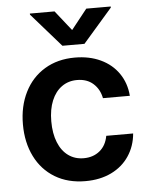

<svg xmlns="http://www.w3.org/2000/svg" viewBox="-54 -792 660 848"><g transform="rotate(-5 276.5 -368.5)"><path d="M37.1 -262.7Q37.1 -343.3 68.4 -405.5Q99.6 -467.8 157 -502.4Q214.4 -537.1 291 -537.1Q355 -537.1 405 -513.7Q455.1 -490.2 484.6 -447.3Q514.2 -404.3 518.6 -347.7H399.4Q391.6 -387.7 363.8 -412.6Q335.9 -437.5 292 -437.5Q253.4 -437.5 224.4 -416.7Q195.3 -396 179.2 -357.2Q163.1 -318.4 163.1 -265.6Q163.1 -211.4 179 -172.1Q194.8 -132.8 223.9 -111.8Q252.9 -90.8 292 -90.8Q334 -90.8 362.8 -114.3Q391.6 -137.7 399.4 -180.7H518.6Q513.7 -124.5 484.6 -81.1Q455.6 -37.6 405.8 -13.4Q356 10.7 291 10.7Q213.4 10.7 156 -23.9Q98.6 -58.6 67.9 -120.6Q37.1 -182.6 37.1 -262.7ZM290 -659.2 360.4 -748H468.8V-743.2L338.9 -593.8H241.2L110.4 -743.2V-748H219.7Z"/></g></svg>

Font: Pretendard GOV SemiBold
Style: Regular
Weight: 600
Designer: Base glyphs from Inter by Rasmus Andersson; Hangeul glyphs from Noto Sans CJK(Source Han Sans) by Jang Soo-young and Kan
Foundry: Kil Hyung-jin
Version: Version 1.309